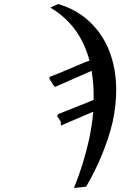

<svg xmlns="http://www.w3.org/2000/svg" viewBox="-20 -714 606 968"><path d="M233.9 -675.8 272.9 -693.8Q367.2 -666.5 434.1 -602.3Q501 -538.1 533.4 -450.7Q565.9 -363.3 565.9 -258.8Q565.9 -184.6 547.9 -99.1Q530.3 -22.9 494.6 64.5Q459 151.9 414.1 227.1L353 233.9Q400.4 117.2 429.2 -11.2Q444.3 -83 450.2 -150.9Q374.5 -119.1 287.1 -81.1Q287.1 -81.5 286.6 -90.1Q286.1 -98.6 286.1 -99.1L288.1 -97.2Q275.9 -118.7 268.1 -127.9L272 -138.2Q281.7 -141.6 351.8 -169.9Q421.9 -198.2 432.1 -202.1L452.1 -210.9Q453.6 -285.2 441.9 -356.9Q440.4 -356.4 437.5 -355Q434.6 -353.5 433.1 -353Q419.9 -347.7 341.6 -312.7Q263.2 -277.8 257.8 -275.9Q244.6 -289.1 246.1 -290Q242.7 -294.4 236.8 -304.7Q231 -314.9 228 -317.9L231.9 -327.1Q240.2 -329.6 276.9 -344.7Q313.5 -359.9 354.7 -377.4Q396 -395 402.8 -397.9L431.2 -408.2Q384.3 -586.4 233.9 -675.8Z"/></svg>

Font: Linear Smooth
Style: Bold Italic
Weight: 700
Designer: Philipp H. Poll, Flanker
Foundry: Philipp H. Poll, reworked by Flanker
Version: Version 1.061 | FøM Fix